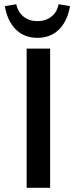

<svg xmlns="http://www.w3.org/2000/svg" viewBox="-20 -888 363 908"><path d="M106 0V-658H217V0ZM157 -709Q95 -709 55 -748.5Q15 -788 3 -859L57 -868Q65 -830 92 -809Q119 -788 157 -788Q195 -788 222.5 -809Q250 -830 257 -868L311 -859Q299 -788 259 -748.5Q219 -709 157 -709Z"/></svg>

Font: Ysabeau SC SemiBold
Style: Regular
Weight: 600
Designer: Christian Thalmann (Catharsis Fonts)
Version: Version 2.001;gftools[0.9.30]; featfreeze: smcp